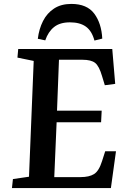

<svg xmlns="http://www.w3.org/2000/svg" viewBox="-20 -960 649 980"><path d="M152 -649 69 -666 73 -710H553L568 -532L515 -525L501 -571Q486 -623 465.5 -639Q445 -655 401 -655H281L271 -395H499L496 -336H269L257 -56H391Q435 -56 460 -71.5Q485 -87 501 -138L517 -188H572L546 0H41L46 -46L128 -58ZM462 -753Q449 -802 418.5 -824Q388 -846 337 -846Q286 -846 256 -822Q226 -798 211 -754L173 -762Q179 -812 199.5 -852.5Q220 -893 256 -916.5Q292 -940 344 -940Q424 -940 461 -890.5Q498 -841 502 -763Z"/></svg>

Font: Literata 36pt SemiBold
Style: Italic
Weight: 600
Italic angle: -2°
Designer: Latin by Veronika Burian and Jose Scaglione. Greek by Irene Vlachou. Cyrillic by Vera Evstafieva
Foundry: TypeTogether
Version: Version 3.002